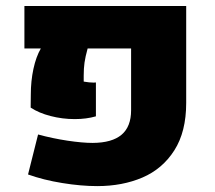

<svg xmlns="http://www.w3.org/2000/svg" viewBox="-20 -611 721 645"><path d="M74.2 -24.9 107.9 -159.2Q156.7 -146 206.8 -138.4Q256.8 -130.9 291.5 -130.9Q356.4 -131.3 388.4 -158.4Q420.4 -185.5 420.4 -240.7V-448.2H274.4Q266.6 -419.9 263.9 -400.6Q261.2 -381.3 261.2 -356.9V-336.9Q280.8 -333.5 294.4 -333.5L302.2 -334V-220.2Q270 -210.9 231 -210.9Q189.5 -210.9 149.9 -221.2Q110.4 -231.4 83 -249.5L83.5 -292.5Q83.5 -338.9 92.3 -379.6Q101.1 -420.4 117.2 -448.2H62V-590.8H605.5V-265.1Q605.5 -168.5 565.7 -106Q525.9 -43.5 458.5 -14.6Q391.1 14.2 306.6 14.2Q252.4 14.2 189.2 3.9Q126 -6.3 74.2 -24.9Z"/></svg>

Font: Heebo Black
Style: Regular
Weight: 900
Designer: Oded Ezer
Foundry: Meir Sadan
Version: Version 2.001; ttfautohint (v1.5.14-ce02) -l 8 -r 50 -G 200 